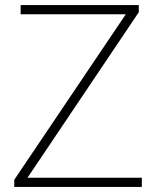

<svg xmlns="http://www.w3.org/2000/svg" viewBox="-20 -734 617 754"><path d="M537 0H36V-28L474 -678H61V-714H525V-686L88 -36H537Z"/></svg>

Font: Noto Sans Armenian ExtraLight
Style: Regular
Weight: 250
Designer: Monotype Design Team
Foundry: Monotype Imaging Inc.
Version: Version 2.007